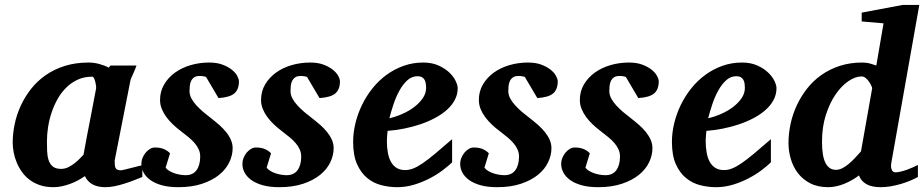

<svg xmlns="http://www.w3.org/2000/svg" viewBox="-20 -757 3798 789"><path d="M375 -394Q375.5 -396 374.8 -403.8Q374 -411.6 371.8 -420.2Q369.6 -428.7 366.5 -435.3Q363.3 -441.9 358.9 -441.9Q326.7 -441.9 300.5 -430.2Q274.4 -418.5 253.7 -398.4Q232.9 -378.4 217.8 -352.1Q202.6 -325.7 192.6 -296.1Q182.6 -266.6 177.7 -235.8Q172.9 -205.1 172.9 -176.8Q172.9 -156.7 173.6 -136.7Q174.3 -116.7 179.4 -100.1Q184.6 -83.5 196.5 -73.2Q208.5 -63 231 -63Q247.1 -63 261.5 -70.3Q275.9 -77.6 287.8 -87.2Q299.8 -96.7 308.8 -106.4Q317.9 -116.2 323.2 -121.1Q326.7 -141.1 328.9 -152.1Q331.1 -163.1 332.8 -173.1Q334.5 -183.1 336.9 -195.8Q339.4 -208.5 344 -232.2Q348.6 -255.9 356 -294.2Q363.3 -332.5 375 -394ZM564.9 -29.8Q547.9 -22.9 529.1 -15.6Q510.3 -8.3 490.7 -2.2Q471.2 3.9 451.7 8.1Q432.1 12.2 413.1 12.2Q381.3 12.2 360.1 0.5Q338.9 -11.2 329.1 -33.2Q315.9 -24.4 300.8 -16.1Q285.6 -7.8 269 -1.7Q252.4 4.4 234.9 8.3Q217.3 12.2 199.2 12.2Q168.5 12.2 144 3.9Q119.6 -4.4 101.1 -18.6Q82.5 -32.7 69.6 -51.3Q56.6 -69.8 48.3 -90.1Q40 -110.4 36.1 -131.3Q32.2 -152.3 32.2 -170.9Q32.2 -208 40.3 -246.8Q48.3 -285.6 65.2 -322.3Q82 -358.9 107.4 -391.4Q132.8 -423.8 167.5 -448Q202.1 -472.2 246.3 -486.1Q290.5 -500 344.2 -500Q366.2 -500 387.9 -494.1Q409.7 -488.3 426.8 -479L434.1 -487.8H541Q538.6 -480.5 534.7 -471.2Q530.8 -461.9 526.9 -453.1Q522.9 -444.3 519.8 -437.3Q516.6 -430.2 516.1 -426.8L451.2 -97.2Q451.2 -85.9 451.9 -78.1Q452.6 -70.3 455.6 -65.7Q458.5 -61 463.9 -59.1Q469.2 -57.1 478 -57.1Q480 -57.1 492.4 -60.1Q504.9 -63 519.8 -66.9Q534.7 -70.8 547.9 -74Q561 -77.1 564.9 -78.1Z M961.9 -422.9Q961.9 -389.2 942.9 -373Q923.8 -356.9 877.9 -354L826.7 -440.9Q823.2 -441.9 819.3 -442.9Q815.9 -443.8 811 -444.3Q806.2 -444.8 800.8 -444.8Q785.6 -444.8 777.3 -438.7Q769 -432.6 764.9 -423.3Q760.7 -414.1 759.8 -403.1Q758.8 -392.1 758.8 -382.8Q758.8 -367.2 766.6 -352.5Q774.4 -337.9 787.1 -324Q799.8 -310.1 815.7 -296.6Q831.5 -283.2 847.7 -271Q864.7 -257.8 880.6 -243.9Q896.5 -230 908.9 -214.6Q921.4 -199.2 928.7 -182.6Q936 -166 936 -147.9Q936 -119.1 922.4 -90.3Q908.7 -61.5 880.9 -38.8Q853 -16.1 811 -2Q769 12.2 712.9 12.2Q673.3 12.2 644.8 4.2Q616.2 -3.9 597.7 -17.3Q579.1 -30.8 570.1 -47.9Q561 -64.9 561 -83Q561 -96.2 565.9 -108.4Q570.8 -120.6 578.9 -130.1Q586.9 -139.6 596.7 -145.3Q606.4 -150.9 616.7 -150.9Q638.7 -150.9 653.8 -144.3Q668.9 -137.7 678.7 -127L660.6 -67.9Q666 -60.5 675.8 -54.7Q685.5 -48.8 697 -44.9Q708.5 -41 720.5 -39.1Q732.4 -37.1 742.7 -37.1Q772.9 -37.1 787.8 -57.9Q802.7 -78.6 802.7 -113.8Q802.7 -128.9 796.9 -142.3Q791 -155.8 780.3 -168.5Q769.5 -181.2 754.4 -193.6Q739.3 -206.1 720.7 -220.2Q705.1 -231.9 690.2 -246.1Q675.3 -260.3 663.6 -276.1Q651.9 -292 644.8 -309.6Q637.7 -327.1 637.7 -346.2Q637.7 -381.3 654.3 -409.7Q670.9 -438 698.7 -458.3Q726.6 -478.5 763.2 -489.3Q799.8 -500 839.8 -500Q871.1 -500 894 -491.5Q917 -482.9 932.1 -470.9Q947.3 -459 954.6 -445.6Q961.9 -432.1 961.9 -422.9Z M1377 -422.9Q1377 -389.2 1357.9 -373Q1338.9 -356.9 1293 -354L1241.7 -440.9Q1238.3 -441.9 1234.4 -442.9Q1231 -443.8 1226.1 -444.3Q1221.2 -444.8 1215.8 -444.8Q1200.7 -444.8 1192.4 -438.7Q1184.1 -432.6 1179.9 -423.3Q1175.8 -414.1 1174.8 -403.1Q1173.8 -392.1 1173.8 -382.8Q1173.8 -367.2 1181.6 -352.5Q1189.5 -337.9 1202.1 -324Q1214.8 -310.1 1230.7 -296.6Q1246.6 -283.2 1262.7 -271Q1279.8 -257.8 1295.7 -243.9Q1311.5 -230 1324 -214.6Q1336.4 -199.2 1343.8 -182.6Q1351.1 -166 1351.1 -147.9Q1351.1 -119.1 1337.4 -90.3Q1323.7 -61.5 1295.9 -38.8Q1268.1 -16.1 1226.1 -2Q1184.1 12.2 1127.9 12.2Q1088.4 12.2 1059.8 4.2Q1031.2 -3.9 1012.7 -17.3Q994.1 -30.8 985.1 -47.9Q976.1 -64.9 976.1 -83Q976.1 -96.2 981 -108.4Q985.8 -120.6 993.9 -130.1Q1002 -139.6 1011.7 -145.3Q1021.5 -150.9 1031.7 -150.9Q1053.7 -150.9 1068.8 -144.3Q1084 -137.7 1093.8 -127L1075.7 -67.9Q1081.1 -60.5 1090.8 -54.7Q1100.6 -48.8 1112.1 -44.9Q1123.5 -41 1135.5 -39.1Q1147.5 -37.1 1157.7 -37.1Q1188 -37.1 1202.9 -57.9Q1217.8 -78.6 1217.8 -113.8Q1217.8 -128.9 1211.9 -142.3Q1206.1 -155.8 1195.3 -168.5Q1184.6 -181.2 1169.4 -193.6Q1154.3 -206.1 1135.7 -220.2Q1120.1 -231.9 1105.2 -246.1Q1090.3 -260.3 1078.6 -276.1Q1066.9 -292 1059.8 -309.6Q1052.7 -327.1 1052.7 -346.2Q1052.7 -381.3 1069.3 -409.7Q1085.9 -438 1113.8 -458.3Q1141.6 -478.5 1178.2 -489.3Q1214.8 -500 1254.9 -500Q1286.1 -500 1309.1 -491.5Q1332 -482.9 1347.2 -470.9Q1362.3 -459 1369.6 -445.6Q1377 -432.1 1377 -422.9Z M1731 -396Q1731 -404.8 1729.7 -413.3Q1728.5 -421.9 1724.9 -428.7Q1721.2 -435.5 1714.1 -439.7Q1707 -443.8 1695.8 -443.8Q1672.4 -443.8 1654.1 -427.2Q1635.7 -410.6 1621.6 -385Q1607.4 -359.4 1597.2 -328.9Q1586.9 -298.3 1580.1 -271Q1606 -276.9 1632.8 -288.6Q1659.7 -300.3 1681.4 -316.7Q1703.1 -333 1717 -353Q1731 -373 1731 -396ZM1860.8 -395Q1860.8 -368.7 1848.9 -346.2Q1836.9 -323.7 1815.9 -305.2Q1794.9 -286.6 1766.8 -271.7Q1738.8 -256.8 1706.8 -246.1Q1674.8 -235.4 1640.4 -228.5Q1606 -221.7 1572.8 -219.2Q1571.8 -210 1570.8 -198.2Q1569.8 -186.5 1569.8 -178.2Q1569.8 -152.3 1573.7 -130.4Q1577.6 -108.4 1586.4 -92.3Q1595.2 -76.2 1609.6 -67.1Q1624 -58.1 1645 -58.1Q1661.1 -58.1 1677.7 -64.5Q1694.3 -70.8 1716.3 -85.7Q1738.3 -100.6 1767.6 -125Q1796.9 -149.4 1837.9 -185.1V-89.8Q1823.2 -75.7 1799.8 -57.9Q1776.4 -40 1746.6 -24.4Q1716.8 -8.8 1682.6 1.7Q1648.4 12.2 1611.8 12.2Q1579.1 12.2 1546.9 3.9Q1514.6 -4.4 1489 -25.4Q1463.4 -46.4 1447.3 -82.3Q1431.2 -118.2 1431.2 -173.8Q1431.2 -211.9 1440.7 -251Q1450.2 -290 1467.8 -326.2Q1485.4 -362.3 1510.7 -394Q1536.1 -425.8 1568.1 -449.2Q1600.1 -472.7 1638.2 -486.3Q1676.3 -500 1718.8 -500Q1755.4 -500 1782.2 -487.8Q1809.1 -475.6 1826.7 -458.7Q1844.2 -441.9 1852.5 -424.1Q1860.8 -406.2 1860.8 -395Z M2272 -422.9Q2272 -389.2 2252.9 -373Q2233.9 -356.9 2188 -354L2136.7 -440.9Q2133.3 -441.9 2129.4 -442.9Q2126 -443.8 2121.1 -444.3Q2116.2 -444.8 2110.8 -444.8Q2095.7 -444.8 2087.4 -438.7Q2079.1 -432.6 2075 -423.3Q2070.8 -414.1 2069.8 -403.1Q2068.8 -392.1 2068.8 -382.8Q2068.8 -367.2 2076.7 -352.5Q2084.5 -337.9 2097.2 -324Q2109.9 -310.1 2125.7 -296.6Q2141.6 -283.2 2157.7 -271Q2174.8 -257.8 2190.7 -243.9Q2206.5 -230 2219 -214.6Q2231.4 -199.2 2238.8 -182.6Q2246.1 -166 2246.1 -147.9Q2246.1 -119.1 2232.4 -90.3Q2218.8 -61.5 2190.9 -38.8Q2163.1 -16.1 2121.1 -2Q2079.1 12.2 2022.9 12.2Q1983.4 12.2 1954.8 4.2Q1926.3 -3.9 1907.7 -17.3Q1889.2 -30.8 1880.1 -47.9Q1871.1 -64.9 1871.1 -83Q1871.1 -96.2 1876 -108.4Q1880.9 -120.6 1888.9 -130.1Q1897 -139.6 1906.7 -145.3Q1916.5 -150.9 1926.8 -150.9Q1948.7 -150.9 1963.9 -144.3Q1979 -137.7 1988.8 -127L1970.7 -67.9Q1976.1 -60.5 1985.8 -54.7Q1995.6 -48.8 2007.1 -44.9Q2018.6 -41 2030.5 -39.1Q2042.5 -37.1 2052.7 -37.1Q2083 -37.1 2097.9 -57.9Q2112.8 -78.6 2112.8 -113.8Q2112.8 -128.9 2106.9 -142.3Q2101.1 -155.8 2090.3 -168.5Q2079.6 -181.2 2064.5 -193.6Q2049.3 -206.1 2030.8 -220.2Q2015.1 -231.9 2000.2 -246.1Q1985.4 -260.3 1973.6 -276.1Q1961.9 -292 1954.8 -309.6Q1947.8 -327.1 1947.8 -346.2Q1947.8 -381.3 1964.4 -409.7Q1981 -438 2008.8 -458.3Q2036.6 -478.5 2073.2 -489.3Q2109.9 -500 2149.9 -500Q2181.2 -500 2204.1 -491.5Q2227.1 -482.9 2242.2 -470.9Q2257.3 -459 2264.6 -445.6Q2272 -432.1 2272 -422.9Z M2687 -422.9Q2687 -389.2 2668 -373Q2648.9 -356.9 2603 -354L2551.8 -440.9Q2548.3 -441.9 2544.4 -442.9Q2541 -443.8 2536.1 -444.3Q2531.2 -444.8 2525.9 -444.8Q2510.7 -444.8 2502.4 -438.7Q2494.1 -432.6 2490 -423.3Q2485.8 -414.1 2484.9 -403.1Q2483.9 -392.1 2483.9 -382.8Q2483.9 -367.2 2491.7 -352.5Q2499.5 -337.9 2512.2 -324Q2524.9 -310.1 2540.8 -296.6Q2556.6 -283.2 2572.8 -271Q2589.8 -257.8 2605.7 -243.9Q2621.6 -230 2634 -214.6Q2646.5 -199.2 2653.8 -182.6Q2661.1 -166 2661.1 -147.9Q2661.1 -119.1 2647.5 -90.3Q2633.8 -61.5 2606 -38.8Q2578.1 -16.1 2536.1 -2Q2494.1 12.2 2438 12.2Q2398.4 12.2 2369.9 4.2Q2341.3 -3.9 2322.8 -17.3Q2304.2 -30.8 2295.2 -47.9Q2286.1 -64.9 2286.1 -83Q2286.1 -96.2 2291 -108.4Q2295.9 -120.6 2304 -130.1Q2312 -139.6 2321.8 -145.3Q2331.5 -150.9 2341.8 -150.9Q2363.8 -150.9 2378.9 -144.3Q2394 -137.7 2403.8 -127L2385.7 -67.9Q2391.1 -60.5 2400.9 -54.7Q2410.6 -48.8 2422.1 -44.9Q2433.6 -41 2445.6 -39.1Q2457.5 -37.1 2467.8 -37.1Q2498 -37.1 2512.9 -57.9Q2527.8 -78.6 2527.8 -113.8Q2527.8 -128.9 2522 -142.3Q2516.1 -155.8 2505.4 -168.5Q2494.6 -181.2 2479.5 -193.6Q2464.4 -206.1 2445.8 -220.2Q2430.2 -231.9 2415.3 -246.1Q2400.4 -260.3 2388.7 -276.1Q2377 -292 2369.9 -309.6Q2362.8 -327.1 2362.8 -346.2Q2362.8 -381.3 2379.4 -409.7Q2396 -438 2423.8 -458.3Q2451.7 -478.5 2488.3 -489.3Q2524.9 -500 2564.9 -500Q2596.2 -500 2619.1 -491.5Q2642.1 -482.9 2657.2 -470.9Q2672.4 -459 2679.7 -445.6Q2687 -432.1 2687 -422.9Z M3041 -396Q3041 -404.8 3039.8 -413.3Q3038.6 -421.9 3034.9 -428.7Q3031.2 -435.5 3024.2 -439.7Q3017.1 -443.8 3005.9 -443.8Q2982.4 -443.8 2964.1 -427.2Q2945.8 -410.6 2931.6 -385Q2917.5 -359.4 2907.2 -328.9Q2897 -298.3 2890.1 -271Q2916 -276.9 2942.9 -288.6Q2969.7 -300.3 2991.5 -316.7Q3013.2 -333 3027.1 -353Q3041 -373 3041 -396ZM3170.9 -395Q3170.9 -368.7 3158.9 -346.2Q3147 -323.7 3126 -305.2Q3105 -286.6 3076.9 -271.7Q3048.8 -256.8 3016.8 -246.1Q2984.9 -235.4 2950.4 -228.5Q2916 -221.7 2882.8 -219.2Q2881.8 -210 2880.9 -198.2Q2879.9 -186.5 2879.9 -178.2Q2879.9 -152.3 2883.8 -130.4Q2887.7 -108.4 2896.5 -92.3Q2905.3 -76.2 2919.7 -67.1Q2934.1 -58.1 2955.1 -58.1Q2971.2 -58.1 2987.8 -64.5Q3004.4 -70.8 3026.4 -85.7Q3048.3 -100.6 3077.6 -125Q3106.9 -149.4 3147.9 -185.1V-89.8Q3133.3 -75.7 3109.9 -57.9Q3086.4 -40 3056.6 -24.4Q3026.9 -8.8 2992.7 1.7Q2958.5 12.2 2921.9 12.2Q2889.2 12.2 2856.9 3.9Q2824.7 -4.4 2799.1 -25.4Q2773.4 -46.4 2757.3 -82.3Q2741.2 -118.2 2741.2 -173.8Q2741.2 -211.9 2750.7 -251Q2760.3 -290 2777.8 -326.2Q2795.4 -362.3 2820.8 -394Q2846.2 -425.8 2878.2 -449.2Q2910.2 -472.7 2948.2 -486.3Q2986.3 -500 3028.8 -500Q3065.4 -500 3092.3 -487.8Q3119.1 -475.6 3136.7 -458.7Q3154.3 -441.9 3162.6 -424.1Q3170.9 -406.2 3170.9 -395Z M3564 -394Q3564.5 -396 3561 -403.8Q3557.6 -411.6 3551.8 -420.4Q3545.9 -429.2 3537.8 -436Q3529.8 -442.9 3521 -442.9Q3494.6 -442.9 3466.1 -423.3Q3437.5 -403.8 3413.3 -368.4Q3389.2 -333 3373.5 -283.7Q3357.9 -234.4 3357.9 -174.8Q3357.9 -114.3 3372.6 -86.7Q3387.2 -59.1 3415 -59.1Q3427.7 -59.1 3440.7 -65.4Q3453.6 -71.8 3466.6 -82.5Q3479.5 -93.3 3492.4 -106.7Q3505.4 -120.1 3518.1 -134.8ZM3643.1 -89.8Q3640.6 -77.6 3641.8 -69.6Q3643.1 -61.5 3645.8 -56.9Q3648.4 -52.2 3652.3 -50.5Q3656.2 -48.8 3659.2 -48.8Q3669.4 -48.8 3682.1 -52Q3694.8 -55.2 3707.8 -59.8Q3720.7 -64.5 3732.2 -69.6Q3743.7 -74.7 3752 -79.1V-29.8Q3739.3 -22.5 3721.2 -14.9Q3703.1 -7.3 3682.6 -1.2Q3662.1 4.9 3640.9 8.5Q3619.6 12.2 3600.1 12.2Q3562 12.2 3540 -0.5Q3518.1 -13.2 3509.8 -36.1Q3496.6 -25.9 3481.2 -17.1Q3465.8 -8.3 3449.5 -1.7Q3433.1 4.9 3416.5 8.5Q3399.9 12.2 3383.8 12.2Q3340.3 12.2 3309.3 -3.9Q3278.3 -20 3258.5 -46.1Q3238.8 -72.3 3229.5 -104.5Q3220.2 -136.7 3220.2 -168.9Q3220.2 -207 3228.5 -246.6Q3236.8 -286.1 3253.7 -322.8Q3270.5 -359.4 3295.7 -391.8Q3320.8 -424.3 3354.5 -448.2Q3388.2 -472.2 3430.4 -486.1Q3472.7 -500 3522.9 -500Q3541.5 -500 3556.4 -495.6Q3571.3 -491.2 3581.1 -487.8L3610.8 -661.1L3521 -668.9V-705.1L3689.9 -736.8H3757.8Z"/></svg>

Font: Charis SIL APac
Style: Bold Italic
Weight: 700
Italic angle: -11°
Foundry: SIL International
Version: Version 5.000